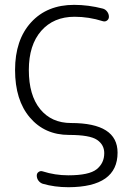

<svg xmlns="http://www.w3.org/2000/svg" viewBox="-20 -576 534 803"><path d="M290 -555.7Q349.6 -555.7 410.2 -540Q420.9 -537.1 428.2 -527.3Q435.5 -517.6 435.5 -505.9Q435.5 -496.1 427.7 -490.2Q419.9 -484.4 410.2 -487.3Q351.6 -505.9 292 -505.9Q204.1 -505.9 152.3 -446.8Q100.6 -387.7 100.6 -283.2Q100.6 -177.7 147.9 -119.6Q195.3 -61.5 277.3 -61.5Q471.7 -61.5 471.7 62.5Q471.7 206.1 266.6 207Q208 207 158.2 192.4Q147.5 188.5 140.6 179.2Q133.8 169.9 133.8 158.2Q133.8 148.4 141.6 143.1Q149.4 137.7 158.2 140.6Q210 157.2 265.6 157.2Q352.5 157.2 384.3 131.8Q416 106.4 416 64.5Q416 29.3 385.7 8.8Q355.5 -11.7 268.6 -11.7Q167 -11.7 105 -84.5Q43 -157.2 43 -283.2Q43 -409.2 109.9 -482.4Q176.8 -555.7 290 -555.7Z"/></svg>

Font: irohamaru Light
Style: Regular
Weight: 200
Designer: [Source Han Sans]
Ryoko NISHIZUKA  (kana & ideographs); Paul D. Hunt (Latin, Greek & Cyrillic); Wenlong ZHANG  (bopomofo
Version: Version 1.01